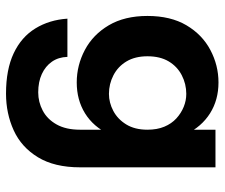

<svg xmlns="http://www.w3.org/2000/svg" viewBox="-74 -436 746 638"><g transform="rotate(90 299.0 -117.0)"><path d="M42 32Q46 92 74.5 138.5Q103 185 157 210.5Q211 236 291 236Q357 236 413 210.5Q469 185 502.5 130Q536 75 536 -10V-460H411V-10Q411 37 393.5 68Q376 99 347.5 114Q319 129 287 129Q252 129 226 117Q200 105 185 83.5Q170 62 169 32ZM33 -234Q33 -158 64 -105.5Q95 -53 146 -26Q197 1 254 1Q312 1 356.5 -26.5Q401 -54 426.5 -107Q452 -160 452 -234Q452 -309 426.5 -361.5Q401 -414 356.5 -442Q312 -470 254 -470Q197 -470 146 -443Q95 -416 64 -363.5Q33 -311 33 -234ZM167 -234Q167 -276 184 -304.5Q201 -333 230 -348Q259 -363 292 -363Q314 -363 335 -354.5Q356 -346 373.5 -330Q391 -314 401 -290Q411 -266 411 -234Q411 -192 393.5 -163.5Q376 -135 348.5 -120.5Q321 -106 292 -106Q259 -106 230 -121Q201 -136 184 -164.5Q167 -193 167 -234Z"/></g></svg>

Font: Jost SemiBold
Style: Regular
Weight: 600
Version: Version 3.710